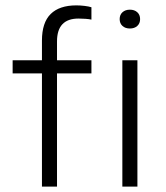

<svg xmlns="http://www.w3.org/2000/svg" viewBox="-20 -694 618 714"><path d="M136 0V-421H27V-470H136V-543Q136 -610 168.5 -642Q201 -674 264 -674Q279 -674 295 -672Q311 -670 320 -667V-621Q312 -623 298 -624Q284 -625 272 -625Q192 -625 192 -540V-470H320V-421H192V0ZM435 0V-470H491V0ZM463 -588Q446 -588 435.5 -597.5Q425 -607 425 -623Q425 -639 435.5 -648.5Q446 -658 463 -658Q480 -658 490.5 -648.5Q501 -639 501 -623Q501 -607 490.5 -597.5Q480 -588 463 -588Z"/></svg>

Font: Celebes Light
Style: Regular
Weight: 300
Designer: Anugrah Pasau
Foundry: Lafontype
Version: Version 1.000; ttfautohint (v1.8.4)